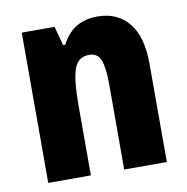

<svg xmlns="http://www.w3.org/2000/svg" viewBox="-68 -626 675 692"><g transform="rotate(-10 270.0 -280.0)"><path d="M332 -560Q405 -560 446.5 -509.5Q488 -459 488 -360V0H332V-315Q332 -372 321 -400.5Q310 -429 279 -429Q238 -429 224 -389Q210 -349 210 -256V0H54V-550H174L193 -480H201Q214 -506 233 -524Q252 -542 276.5 -551Q301 -560 332 -560Z"/></g></svg>

Font: Noto Sans Display Condensed ExtraBold
Style: Regular
Weight: 800
Width: 3
Designer: Monotype Design Team
Foundry: Monotype Imaging Inc.
Version: Version 2.003